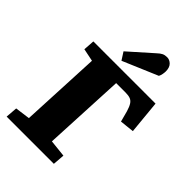

<svg xmlns="http://www.w3.org/2000/svg" viewBox="-273 -1067 1179 1179"><g transform="rotate(45 316.5 -477.5)"><path d="M24 -77 121 -90 146 -613 63 -630 68 -703H608L629 -485L536 -475L517 -546Q508 -576 497.5 -592.5Q487 -609 471 -615Q455 -621 429 -621H348L322 -89L434 -77L428 0H18ZM394 -926Q411 -942 424.5 -948.5Q438 -955 457 -955Q479 -955 496 -938Q513 -921 513 -887Q513 -878 510.5 -863.5Q508 -849 502 -838L274 -741L242 -791Z"/></g></svg>

Font: Literata 18pt ExtraBold
Style: Italic
Weight: 800
Italic angle: -2°
Designer: Latin by Veronika Burian and Jose Scaglione. Greek by Irene Vlachou. Cyrillic by Vera Evstafieva
Foundry: TypeTogether
Version: Version 3.103;gftools[0.9.29]